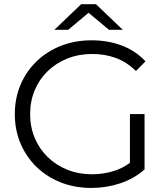

<svg xmlns="http://www.w3.org/2000/svg" viewBox="-20 -901 813 927"><path d="M421 6.4Q341.3 6.4 273.9 -20.1Q206.5 -46.6 156.6 -94.9Q106.8 -143.2 79.2 -208Q51.6 -272.9 51.6 -350Q51.6 -427.1 79.2 -492Q106.8 -556.8 156.9 -605.1Q207 -653.4 274.5 -679.9Q341.9 -706.4 422.1 -706.4Q501.6 -706.4 568.4 -681Q635.1 -655.6 682.4 -604.9L636.4 -558.1Q591.8 -601.8 539.1 -621.1Q486.4 -640.4 425 -640.4Q360.5 -640.4 305.6 -618.6Q250.8 -596.7 210.2 -557.5Q169.7 -518.2 147.6 -465.4Q125.5 -412.5 125.5 -350Q125.5 -288.1 147.6 -235.2Q169.7 -182.4 210.2 -142.8Q250.8 -103.3 305.3 -81.4Q359.9 -59.6 424.4 -59.6Q483.6 -59.6 537.3 -77.9Q591 -96.2 635.8 -138.8L677.9 -83Q628.3 -38.6 561 -16.1Q493.7 6.4 421 6.4ZM677.9 -83 607.3 -92.4V-350.4H677.9ZM242.5 -757 371.8 -880.6H443.5L572.9 -757H506.2L379.7 -862.6H435.6L309.1 -757Z"/></svg>

Font: Montserrat Thin
Style: Regular
Weight: 100
Designer: Julieta Ulanovsky
Foundry: Julieta Ulanovsky
Version: Version 9.000